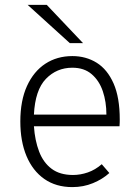

<svg xmlns="http://www.w3.org/2000/svg" viewBox="-20 -752 566 784"><path d="M275.5 12Q208.5 12 161 -21.2Q113.5 -54.5 88.2 -114.8Q63 -175 63 -256Q63 -341 90.2 -400.8Q117.5 -460.5 165.2 -491.8Q213 -523 275.5 -523Q331 -523 374.8 -495.8Q418.5 -468.5 443.8 -411.2Q469 -354 469 -264Q469 -258 468.8 -251Q468.5 -244 468 -236.5H118.5Q122.5 -178 139.8 -133Q157 -88 190.8 -62.8Q224.5 -37.5 278 -37.5Q308.5 -37.5 338.8 -48Q369 -58.5 395.5 -81.5L426.5 -45.5Q399 -20.5 359.8 -4.2Q320.5 12 275.5 12ZM118.5 -284H414.5Q414.5 -336 399.8 -379.5Q385 -423 354.2 -449.2Q323.5 -475.5 275.5 -475.5Q211.5 -475.5 167.5 -430Q123.5 -384.5 118.5 -284ZM265 -576 93 -732H171L319 -576Z"/></svg>

Font: Overpass ExtraLight
Style: Regular
Weight: 250
Designer: Delve Withrington, Dave Bailey, Thomas Jockin
Foundry: Delve Fonts LLC
Version: Version 4.000